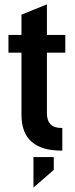

<svg xmlns="http://www.w3.org/2000/svg" viewBox="-20 -688 342 877"><path d="M194.3 -447.3V-170.9Q194.3 -103.5 260.7 -103.5H264.6V0H260.7Q170.9 0 125 -40Q78.1 -80.1 78.1 -164.1V-447.3H18.6V-528.3H78.1V-621.1L194.3 -668V-528.3H278.3V-447.3ZM132.8 29.3H225.6V87.9L132.8 168.9Z"/></svg>

Font: Dinish Condensed
Style: Bold
Weight: 700
Width: 3
Designer: Bert Driehuis
Foundry: Playbeing
Version: Version 3.006; git-39231f3c-release